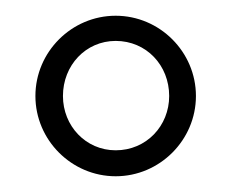

<svg xmlns="http://www.w3.org/2000/svg" viewBox="-20 -766 294 244"><path d="M127 -542C183 -542 229 -588 229 -644C229 -700 183 -746 127 -746C71 -746 25 -700 25 -644C25 -588 71 -542 127 -542ZM127 -575C89 -575 60 -606 60 -644C60 -683 89 -714 127 -714C166 -714 195 -683 195 -644C195 -606 166 -575 127 -575Z"/></svg>

Font: Sprat Condesed
Style: Bold
Weight: 700
Width: 3
Designer: Ethan Nakache
Foundry: Collletttivo
Version: Version 2.000;Glyphs 3.2 (3217)